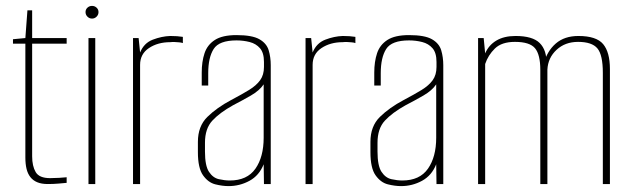

<svg xmlns="http://www.w3.org/2000/svg" viewBox="-20 -624 2142 651"><path d="M142 0Q121 0 106.5 -6Q92 -12 83 -23.5Q74 -35 70 -51.5Q66 -68 66 -90V-476H24V-491L66 -495L73 -589H89V-495H206V-476H89V-94Q89 -61 101 -40.5Q113 -20 150 -20Q165 -20 180.5 -21Q196 -22 206 -23V-4Q195 -3 178 -1.5Q161 0 142 0Z M280 0V-495H303V0ZM292 -561Q283 -561 276.5 -567.5Q270 -574 270 -583Q270 -592 276.5 -598Q283 -604 292 -604Q301 -604 307.5 -598Q314 -592 314 -583Q314 -574 307.5 -567.5Q301 -561 292 -561Z M431 0V-495H450L455 -446Q468 -478 498 -489.5Q528 -501 557 -502Q582 -502 600 -499V-478Q594 -480 587 -480.5Q580 -481 572.5 -481.5Q565 -482 557 -481Q515 -481 485 -461Q455 -441 455 -404V0Z M755 7Q734 7 710 1Q686 -5 668.5 -29.5Q651 -54 651 -108V-143Q651 -196 683 -227.5Q715 -259 764 -285Q800 -304 824.5 -319Q849 -334 862 -352Q875 -370 875 -397V-414Q875 -445 861.5 -460.5Q848 -476 826.5 -481.5Q805 -487 782 -487Q723 -487 704.5 -458Q686 -429 686 -376V-334H664V-378Q664 -415 673.5 -443.5Q683 -472 708.5 -488.5Q734 -505 782 -505Q835 -505 859.5 -491Q884 -477 891 -453.5Q898 -430 898 -403V0H875L874 -67Q859 -29 826 -11Q793 7 755 7ZM759 -12Q818 -12 846 -52Q874 -92 874 -157V-338Q860 -317 830.5 -300Q801 -283 770 -267Q725 -242 700 -215Q675 -188 675 -140V-110Q675 -62 688.5 -41.5Q702 -21 722 -16.5Q742 -12 759 -12Z M1016 0V-495H1035L1040 -446Q1053 -478 1083 -489.5Q1113 -501 1142 -502Q1167 -502 1185 -499V-478Q1179 -480 1172 -480.5Q1165 -481 1157.5 -481.5Q1150 -482 1142 -481Q1100 -481 1070 -461Q1040 -441 1040 -404V0Z M1340 7Q1319 7 1295 1Q1271 -5 1253.5 -29.5Q1236 -54 1236 -108V-143Q1236 -196 1268 -227.5Q1300 -259 1349 -285Q1385 -304 1409.5 -319Q1434 -334 1447 -352Q1460 -370 1460 -397V-414Q1460 -445 1446.5 -460.5Q1433 -476 1411.5 -481.5Q1390 -487 1367 -487Q1308 -487 1289.5 -458Q1271 -429 1271 -376V-334H1249V-378Q1249 -415 1258.5 -443.5Q1268 -472 1293.5 -488.5Q1319 -505 1367 -505Q1420 -505 1444.5 -491Q1469 -477 1476 -453.5Q1483 -430 1483 -403V0H1460L1459 -67Q1444 -29 1411 -11Q1378 7 1340 7ZM1344 -12Q1403 -12 1431 -52Q1459 -92 1459 -157V-338Q1445 -317 1415.5 -300Q1386 -283 1355 -267Q1310 -242 1285 -215Q1260 -188 1260 -140V-110Q1260 -62 1273.5 -41.5Q1287 -21 1307 -16.5Q1327 -12 1344 -12Z M1601 0V-495H1620L1625 -443Q1637 -471 1663 -486.5Q1689 -502 1728 -502Q1786 -502 1810 -478Q1834 -454 1833 -408L1823 -407Q1835 -451 1864.5 -476.5Q1894 -502 1941 -502Q2002 -502 2025 -474.5Q2048 -447 2048 -390V0H2024V-377Q2024 -438 2005.5 -460Q1987 -482 1940 -482Q1896 -482 1867 -455Q1838 -428 1836 -388V0H1812V-387Q1812 -439 1794 -460.5Q1776 -482 1726 -482Q1681 -482 1658 -459.5Q1635 -437 1625 -407V0Z"/></svg>

Font: Alumni Sans Thin Thin
Style: Regular
Weight: 250
Version: Version 1.018